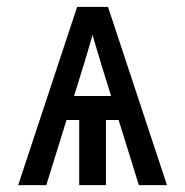

<svg xmlns="http://www.w3.org/2000/svg" viewBox="-20 -540 540 560"><path d="M33 0 205 -520H295L467 0H385L326 -190H289V0H211V-190H174L115 0ZM196 -260H304L277 -347Q270 -369 263.5 -392Q257 -415 250 -438Q243 -415 236.5 -392Q230 -369 223 -347Z"/></svg>

Font: Zed Mono
Style: Regular
Weight: 400
Monospace: yes
Designer: Belleve Invis
Foundry: Belleve Invis
Version: Version 1.0.0; ttfautohint (v1.8.4)